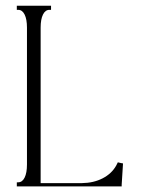

<svg xmlns="http://www.w3.org/2000/svg" viewBox="-20 -665 528 685"><path d="M400.4 -85.9Q413.6 -82.5 418.9 -82Q418.5 -71.8 416.5 -43.9Q414.6 -16.1 414.1 -5.9V0H413.1H335.9H125H100.6H76.2H40V-14.6H44.9Q59.6 -14.6 67.9 -31.5Q76.2 -48.3 76.2 -78.1V-566.4Q76.2 -596.2 67.9 -613Q59.6 -629.9 44.9 -629.9H40V-644.5H76.2H100.6H125H162.1V-629.9H156.2Q141.6 -629.9 133.3 -613Q125 -596.2 125 -566.4V-11.7H272.5Q314 -12.2 346.2 -28.8Q378.4 -45.4 394.5 -74.2Z"/></svg>

Font: Elaris
Style: Regular
Weight: 500
Version: Version 1.0